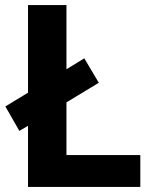

<svg xmlns="http://www.w3.org/2000/svg" viewBox="-20 -734 605 754"><path d="M90 0V-240L56 -220L1 -316L90 -370V-714H241V-462L311 -505L368 -409L241 -332V-125H531V0Z"/></svg>

Font: Noto Sans Sundanese
Style: Regular
Weight: 400
Designer: Monotype Design Team (Regular), Sérgio L. Martins (other weights)
Foundry: Monotype Imaging Inc.
Version: Version 2.003